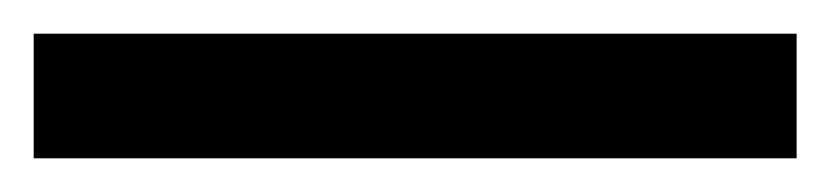

<svg xmlns="http://www.w3.org/2000/svg" viewBox="-24 -854 493 114"><path d="M449 -760H-4V-834H449Z"/></svg>

Font: Noto Sans Lao Looped ExtraCondensed Medium
Style: Regular
Weight: 500
Width: 2
Designer: Mark Frömberg, Ben Mitchell
Foundry: The Fontpad Ltd
Version: Version 1.002; ttfautohint (v1.8.4.7-5d5b)